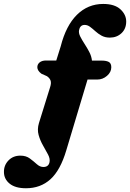

<svg xmlns="http://www.w3.org/2000/svg" viewBox="-140 -752 676 998"><path d="M271 -595.5Q268 -580.5 277 -562.5Q286 -544.5 299.2 -524.2Q312.5 -504 324 -482Q335.5 -460 338 -437H388.5Q412.5 -437 425.5 -430Q438.5 -423 438.5 -402.5Q438.5 -377 416.2 -357.8Q394 -338.5 365.5 -338.5H315L205 28Q174 133 122.2 179.8Q70.5 226.5 -5 226.5Q-60.5 226.5 -90 202.5Q-119.5 178.5 -119.5 142Q-120 107 -96 82Q-72 57 -34 57Q-4.5 57 15.2 71.8Q35 86.5 51.2 101.2Q67.5 116 85.5 116Q112.5 116 117.5 90.5Q121 73 109.8 51.5Q98.5 30 83.8 4.5Q69 -21 60.8 -50.2Q52.5 -79.5 62.5 -112.5L120.5 -299Q127.5 -320.5 122.8 -333.5Q118 -346.5 104 -356L75 -369Q54 -385 54 -402.5Q54 -418 66.2 -427.8Q78.5 -437.5 99 -437.5H152.5L175.5 -511Q203 -619 260 -675.2Q317 -731.5 396.5 -731.5Q455.5 -731.5 485.8 -703.8Q516 -676 516 -640Q516 -602.5 491.5 -579.5Q467 -556.5 431 -556.5Q406.5 -556.5 388.2 -566.5Q370 -576.5 355.5 -589.8Q341 -603 327.8 -612.8Q314.5 -622.5 300 -622.5Q287.5 -622.5 280.2 -615Q273 -607.5 271 -595.5Z"/></svg>

Font: Fraunces 72pt S050 Black
Style: Italic
Weight: 900
Italic angle: -16°
Version: Version 1.000; ttfautohint (v1.8.3)